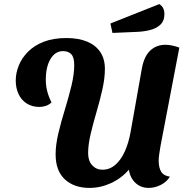

<svg xmlns="http://www.w3.org/2000/svg" viewBox="-20 -898 913 939"><path d="M418 21Q342 21 297 -21Q252 -63 252 -143Q252 -190 265.5 -246.5Q279 -303 297.5 -363Q316 -423 329.5 -479Q343 -535 343 -580Q343 -618 328.5 -633Q314 -648 288 -648Q250 -648 227 -609.5Q204 -571 204 -508Q204 -480 210.5 -453.5Q217 -427 232 -397Q219 -385 203.5 -380Q188 -375 173 -375Q137 -375 110.5 -392Q84 -409 70.5 -438.5Q57 -468 57 -504Q57 -541 72 -578Q87 -615 117.5 -645.5Q148 -676 194.5 -694Q241 -712 305 -712Q364 -712 406 -694.5Q448 -677 470.5 -643.5Q493 -610 493 -561Q493 -516 481 -462Q469 -408 452.5 -352Q436 -296 423.5 -243.5Q411 -191 411 -149Q411 -111 431 -89.5Q451 -68 481 -68Q516 -68 543.5 -91.5Q571 -115 590 -156.5Q609 -198 619 -254L674 -564Q685 -623 715 -651Q745 -679 789 -679Q804 -679 821.5 -675.5Q839 -672 857 -665L765 -184Q761 -160 758.5 -143Q756 -126 756 -112Q756 -78 768.5 -58Q781 -38 811 -34Q795 -8 766 6.5Q737 21 707 21Q669 21 643 -3Q617 -27 610 -68Q574 -26 523 -2.5Q472 21 418 21ZM530 -737 520 -783 759 -878Q772 -870 778 -858Q784 -846 784 -829Q784 -795 763.5 -776.5Q743 -758 711.5 -750.5Q680 -743 647 -742Z"/></svg>

Font: Sansita Swashed Light SemiBold
Style: Regular
Weight: 600
Version: Version 1.003